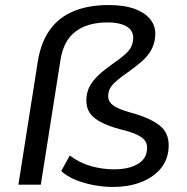

<svg xmlns="http://www.w3.org/2000/svg" viewBox="-20 -733 743 762"><path d="M429 9Q390 9 351 1.5Q312 -6 279 -19.5Q246 -33 223 -54L257 -116Q296 -86 341.5 -73.5Q387 -61 432 -61Q489 -61 524 -80.5Q559 -100 563 -135Q566 -156 558 -170.5Q550 -185 526.5 -197Q503 -209 457 -220Q382 -240 349.5 -269.5Q317 -299 324 -352Q327 -376 339 -396Q351 -416 373 -436.5Q395 -457 429 -481Q463 -504 484 -524.5Q505 -545 508 -573Q511 -597 500 -612.5Q489 -628 465 -636Q441 -644 407 -644Q328 -644 280 -608Q232 -572 220 -495L142 0H53L130 -489Q142 -564 177.5 -614Q213 -664 272 -688.5Q331 -713 412 -713Q474 -713 516.5 -697Q559 -681 580 -651.5Q601 -622 595 -581Q592 -555 579 -532.5Q566 -510 543.5 -490Q521 -470 490 -448Q467 -432 449.5 -418Q432 -404 422 -390.5Q412 -377 410 -361Q407 -341 416.5 -327.5Q426 -314 449 -303.5Q472 -293 510 -283Q586 -261 621 -228.5Q656 -196 648 -134Q642 -90 612.5 -58Q583 -26 535.5 -8.5Q488 9 429 9Z"/></svg>

Font: Nunito Sans 10pt SemiExpanded
Style: Italic
Weight: 400
Width: 6
Italic angle: -9°
Designer: Vernon Adams
Foundry: Vernon Adams
Version: Version 3.101;gftools[0.9.27]